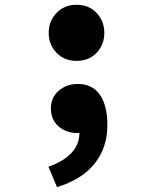

<svg xmlns="http://www.w3.org/2000/svg" viewBox="-20 -566 640 803"><path d="M300 -311.4Q248.9 -311.4 216.3 -345.3Q183.7 -379.3 183.7 -428.7Q183.7 -477.5 216.3 -511.8Q248.9 -546 300 -546Q352.1 -546 384.2 -511.8Q416.3 -477.5 416.3 -428.7Q416.3 -379.3 384.2 -345.3Q352.1 -311.4 300 -311.4ZM218.5 216.6 182.5 131.4Q249.4 107.7 281.5 70.7Q313.7 33.6 312 -14L306.8 -133.4L367.2 -32.7Q353.1 -21 336.4 -15.4Q319.8 -9.7 301.2 -9.7Q272.9 -9.7 248.1 -21.8Q223.3 -33.9 208.1 -56.6Q192.9 -79.3 192.9 -112.1Q192.9 -158.5 225.8 -186.6Q258.8 -214.8 305.2 -214.8Q366.7 -214.8 397.9 -169.5Q429.1 -124.2 429.1 -43.5Q429.1 51.7 375.7 118.3Q322.3 184.9 218.5 216.6Z"/></svg>

Font: Source Code Pro ExtraLight
Style: Regular
Weight: 200
Monospace: yes
Designer: Paul D. Hunt, Teo Tuominen
Foundry: Adobe
Version: Version 1.026;hotconv 1.1.0;makeotfexe 2.6.0